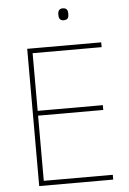

<svg xmlns="http://www.w3.org/2000/svg" viewBox="-60 -951 670 995"><g transform="rotate(-5 275.0 -453.5)"><path d="M304 -907C284 -907 279 -892 279 -876C279 -859 284 -845 304 -845C328 -845 331 -859 331 -876C331 -892 328 -907 304 -907ZM488 0V-25H129V-364H468V-389H129V-689H488V-714H103V0Z"/></g></svg>

Font: Noto Kufi Arabic Thin
Style: Regular
Weight: 100
Designer: Monotype Design Team, David Williams, Khaled Hosny
Foundry: Google LLC
Version: Version 2.109